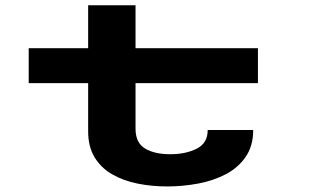

<svg xmlns="http://www.w3.org/2000/svg" viewBox="-20 -678 1140 709"><path d="M305.5 -193.5V-371H86V-500H305.5V-658.5H480.5V-500H932.5V-371H480.5V-202.5Q480.5 -150.5 515.8 -129.5Q551 -108.5 608.5 -108.5Q666 -108.5 706.5 -129Q747 -149.5 747 -198H915Q915 -139 887.2 -98.8Q859.5 -58.5 813.5 -34.5Q767.5 -10.5 711 0Q654.5 10.5 597 10.5Q540.5 10.5 488.2 0Q436 -10.5 394.8 -34Q353.5 -57.5 329.5 -96.8Q305.5 -136 305.5 -193.5Z"/></svg>

Font: Trispace Expanded
Style: Bold
Weight: 700
Width: 7
Designer: Tyler Finck
Foundry: Etcetera Type Company
Version: Version 1.210; ttfautohint (v1.8.3)